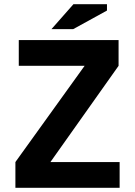

<svg xmlns="http://www.w3.org/2000/svg" viewBox="-20 -890 640 910"><path d="M53 -122 381 -578H69V-700H542V-578L219 -122H547V0H53ZM328 -870H487V-840L327 -752H224Z"/></svg>

Font: PT Mono
Style: Bold
Weight: 700
Monospace: yes
Designer: A.Korolkova, I.Chaeva
Foundry: ParaType Ltd
Version: Version 1.000 OFL